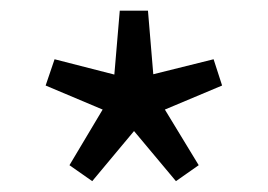

<svg xmlns="http://www.w3.org/2000/svg" viewBox="-20 -815 504 361"><path d="M173 -609 65.8 -654.2 82.6 -703.6 195 -674.8 205.2 -795H258.2L268.2 -675.4L381.6 -703.6L397.6 -654.2L290 -609L353.6 -504.4L310.8 -474.4L232 -568.6L153.4 -474.4L110.6 -504.4Z"/></svg>

Font: 寒蝉端黑体 Light
Style: Regular
Weight: 300
Designer: ChillDuanSans {Warren2060}; 
Source Han Sans {Ryoko NISHIZUKA 西塚涼子 (kana, bopomofo & ideographs); Paul D. Hunt (Latin, G
Foundry: ChillType&Adobe
Version: Version 1.300;Glyphs 3.3 (3306)